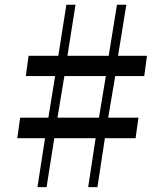

<svg xmlns="http://www.w3.org/2000/svg" viewBox="-20 -790 659 810"><path d="M170 -207H53L65 -293.5H184L212.5 -469H89L100.5 -554.5H226L260 -770H298.5L264.5 -554.5H438.5L473.5 -770H513L478 -554.5H600L588.5 -469H466L436.5 -293.5H564L552 -207H422.5L391 -0.5H352L383.5 -207H209L176.5 -0.5H138ZM397.5 -293.5 426.5 -469H251.5L222.5 -293.5Z"/></svg>

Font: Merriweather 120pt SemiBold
Style: Italic
Weight: 600
Italic angle: -7.8°
Version: Version 2.101